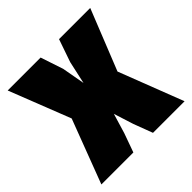

<svg xmlns="http://www.w3.org/2000/svg" viewBox="-180 -854 1010 1010"><g transform="rotate(-45 325.0 -349.0)"><path d="M16 0 151 -356 17 -698H262L304 -572L327 -444L355 -571L399 -698H631L496 -360L635 0H400L360 -106L325 -216L292 -106L254 0Z"/></g></svg>

Font: Azeret Mono Thin Black
Style: Regular
Weight: 900
Version: Version 1.002